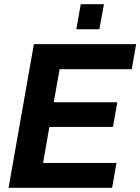

<svg xmlns="http://www.w3.org/2000/svg" viewBox="-20 -898 671 918"><path d="M21 0 142 -687H631L610 -567H265L237 -409H541L520 -291H216L186 -119H537L516 0ZM345 -758 366 -878H477L455 -758Z"/></svg>

Font: Archivo SemiCondensed
Style: Bold Italic
Weight: 700
Width: 4
Italic angle: -10°
Designer: Hector Gatti
Foundry: Omnibus-Type
Version: Version 2.001